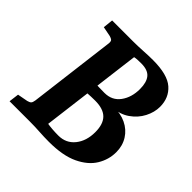

<svg xmlns="http://www.w3.org/2000/svg" viewBox="-155 -710 847 847"><g transform="rotate(45 269.0 -286.0)"><path d="M353 -301 354 -307Q399 -309 433.5 -292.5Q468 -276 487.5 -245Q507 -214 507 -174Q507 -128 482.5 -87.5Q458 -47 404.5 -21.5Q351 4 264 4Q234 4 203.5 2Q173 0 142 0H15L21 -47L69 -56Q81 -59 86 -64Q91 -69 93 -83L144 -491Q145 -504 140 -508.5Q135 -513 124 -516L78 -525L83 -572H213Q242 -572 275 -574Q308 -576 334 -576Q425 -576 463.5 -542Q502 -508 502 -452Q502 -418 484.5 -384Q467 -350 433.5 -326.5Q400 -303 353 -301ZM216 -324Q233 -323 252 -322.5Q271 -322 285 -322Q332 -322 358 -357.5Q384 -393 384 -445Q384 -487 366.5 -508Q349 -529 308 -529Q298 -529 286.5 -528.5Q275 -528 266 -526L206 -50Q217 -48 235.5 -46.5Q254 -45 274 -45Q322 -45 350.5 -80.5Q379 -116 379 -171Q379 -221 355 -245Q331 -269 280 -269Q270 -269 255 -268.5Q240 -268 227 -267Q214 -266 209 -266Z"/></g></svg>

Font: Rasa SemiBold
Style: Italic
Weight: 600
Italic angle: -7.10001°
Designer: Anna Giedrys (Yrsa+Rasa design), David Brezina (Yrsa art-direction, Rasa art-direction, design)
Foundry: Rosetta Type Foundry
Version: Version 2.004